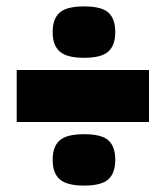

<svg xmlns="http://www.w3.org/2000/svg" viewBox="-20 -589 516 598"><path d="M242 -11Q188 -11 166 -30.5Q144 -50 144 -91Q144 -132 165.5 -151.5Q187 -171 242 -171Q297 -171 318 -151.5Q339 -132 339 -91Q339 -50 317.5 -30.5Q296 -11 242 -11ZM242 -409Q188 -409 166 -428.5Q144 -448 144 -489Q144 -530 165.5 -549.5Q187 -569 242 -569Q297 -569 318 -549.5Q339 -530 339 -489Q339 -448 317.5 -428.5Q296 -409 242 -409ZM444 -209H32V-371H444Z"/></svg>

Font: Passion One
Style: Bold
Weight: 700
Designer: Alejandro Lo Celso
Foundry: Fontstage
Version: Version 1.002